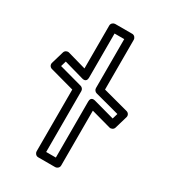

<svg xmlns="http://www.w3.org/2000/svg" viewBox="-213 -995 998 1116"><g transform="rotate(30 286.0 -437.5)"><path d="M486.6 -401.8 345.8 -440.5C342.9 -441.3 314.1 -450.1 314.1 -416.4V-40H249.2V-449.1C249.2 -460.9 239.9 -470.7 230.8 -473.2L74.6 -515.9L85.3 -552.1L217.4 -514.7C220 -514 249.2 -504.7 249.2 -538.8V-835H314.1V-506.1C314.1 -494.2 323.4 -484.4 332.7 -481.9L497.3 -438ZM497.1 -347C508.4 -343.9 523.6 -350.3 527.7 -364.1L552.5 -448.5C556.7 -462.7 547.9 -476.3 535 -479.7L364.1 -525.3V-860C364.1 -870.7 354.3 -885 339.1 -885H224.2C213.4 -885 199.2 -875.1 199.2 -860V-571.8L75.1 -606.9C63.5 -610.2 48.3 -603.6 44.3 -589.9L19.5 -505.5C15.4 -491.6 23.9 -477.9 36.9 -474.4L199.2 -430V-15C199.2 -4.3 209 10 224.2 10H339.1C349.9 10 364.1 0.1 364.1 -15V-383.6Z"/></g></svg>

Font: Stormning Aesir
Style: Light
Weight: 400
Designer: Robert Jablonski, Mew Too
Foundry: Cannot Into Space Fonts
Version: Version 0.90